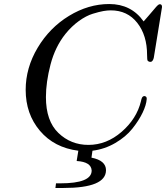

<svg xmlns="http://www.w3.org/2000/svg" viewBox="-20 -725 821 949"><path d="M106.9 -280.8Q106.9 -389.6 166 -488.8Q225.1 -587.9 321 -646.5Q417 -705.1 520 -705.1Q628.9 -705.1 689.9 -619.1Q703.1 -634.3 716.1 -649.2Q729 -664.1 736.6 -673.1Q744.1 -682.1 750.5 -689.5Q756.8 -696.8 761.5 -700.4Q766.1 -704.1 770 -704.1Q781.2 -704.1 780.8 -689.9Q780.8 -686 740.2 -439.9Q737.3 -426.8 730 -420.9Q718.8 -416 710 -424.8Q707 -428.7 707 -453.1Q707 -550.3 658.4 -612.1Q609.9 -673.8 527.8 -673.8Q510.7 -673.8 491 -670.4Q471.2 -667 438.5 -657Q405.8 -647 369.9 -621.1Q334 -595.2 303.2 -557.1Q252.4 -493.2 229.7 -406Q207 -318.8 207 -245.1Q207 -127 268.6 -67.9Q330.1 -8.8 417 -8.8Q506.8 -8.8 581.3 -73.5Q655.8 -138.2 676.8 -225.1Q680.7 -245.1 687 -248Q692.9 -252 699.5 -248.5Q706.1 -245.1 705.1 -234.9Q703.1 -206.1 684.6 -167.5Q666 -128.9 634 -88.9Q602.1 -48.8 550 -18.3Q498 12.2 437 20L432.1 54.2Q503.9 68.4 503.9 116.2Q503.9 204.1 293.9 204.1H253.9L256.8 181.2H277.8Q432.6 181.2 433.1 118.2Q431.2 75.2 358.9 70.8L367.2 20Q248 4.9 177.5 -78.4Q106.9 -161.6 106.9 -280.8Z"/></svg>

Font: CMU Serif Extra
Style: RomanSlanted
Weight: 500
Italic angle: -9.46001°
Version: Version 0.7.0